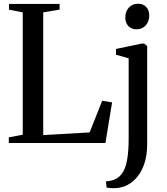

<svg xmlns="http://www.w3.org/2000/svg" viewBox="-20 -764 892 1026"><path d="M27 0V-30L101.5 -44V-698L28 -712.5V-743H298.5V-712.5L211 -698V-42L459 -56.5L526 -225.5L579 -217L543.5 0ZM594.5 241.5Q586.5 241.5 577 241.2Q567.5 241 559.8 240Q552 239 549.5 238L546 205Q553.5 205 570 202Q586.5 199 601 191Q624 178.5 638.8 152.5Q653.5 126.5 660.5 82.8Q667.5 39 667.5 -26.5V-452.5L600 -471.5V-502.5L736.5 -531H751L766.5 -518V6Q766.5 61.5 753.2 104.5Q740 147.5 716.2 177.8Q692.5 208 661.5 224.2Q630.5 240.5 594.5 241.5ZM709 -607.5Q682 -607.5 665.8 -624.8Q649.5 -642 649.5 -671Q649.5 -702 668.2 -723Q687 -744 717 -744H718Q745 -744 761.2 -727Q777.5 -710 777.5 -681Q777.5 -650 759 -628.8Q740.5 -607.5 710 -607.5Z"/></svg>

Font: Merriweather 96pt
Style: Regular
Weight: 400
Version: Version 2.100